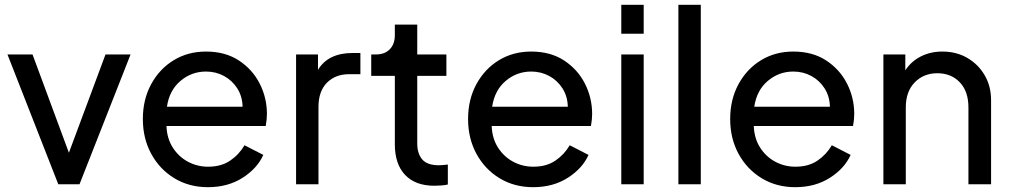

<svg xmlns="http://www.w3.org/2000/svg" viewBox="-20 -765 4195 797"><path d="M222 0H310L522 -539H418L266 -131L115 -539H11Z M843 12Q926 12 987 -27Q1048 -66 1073 -122L995 -162Q972 -123 935 -98Q898 -73 844 -73Q799 -73 760.5 -93.5Q722 -114 697.5 -152Q673 -190 671 -242H1083Q1088 -269 1088 -292Q1088 -359 1058 -418Q1028 -477 971.5 -514Q915 -551 835 -551Q760 -551 701 -515Q642 -479 607.5 -415.5Q573 -352 573 -271Q573 -190 608 -126Q643 -62 704 -25Q765 12 843 12ZM835 -468Q876 -468 910 -449.5Q944 -431 965 -398Q986 -365 987 -322H673Q683 -390 729 -429Q775 -468 835 -468Z M1209 0H1302V-321Q1302 -386 1337 -421.5Q1372 -457 1429 -457H1476V-545H1443Q1393 -545 1357 -527.5Q1321 -510 1300 -475V-539H1209Z M1783 6Q1794 6 1810 5Q1826 4 1839 1V-82Q1830 -81 1820 -80Q1810 -79 1802 -79Q1753 -79 1732.5 -103.5Q1712 -128 1712 -169V-450H1833V-539H1712V-663H1619V-619Q1619 -582 1598 -560.5Q1577 -539 1541 -539H1521V-450H1619V-166Q1619 -84 1661.5 -39Q1704 6 1783 6Z M2193 12Q2276 12 2337 -27Q2398 -66 2423 -122L2345 -162Q2322 -123 2285 -98Q2248 -73 2194 -73Q2149 -73 2110.5 -93.5Q2072 -114 2047.5 -152Q2023 -190 2021 -242H2433Q2438 -269 2438 -292Q2438 -359 2408 -418Q2378 -477 2321.5 -514Q2265 -551 2185 -551Q2110 -551 2051 -515Q1992 -479 1957.5 -415.5Q1923 -352 1923 -271Q1923 -190 1958 -126Q1993 -62 2054 -25Q2115 12 2193 12ZM2185 -468Q2226 -468 2260 -449.5Q2294 -431 2315 -398Q2336 -365 2337 -322H2023Q2033 -390 2079 -429Q2125 -468 2185 -468Z M2559 -625H2652V-745H2559ZM2559 0H2652V-539H2559Z M2796 0H2889V-745H2796Z M3281 12Q3364 12 3425 -27Q3486 -66 3511 -122L3433 -162Q3410 -123 3373 -98Q3336 -73 3282 -73Q3237 -73 3198.5 -93.5Q3160 -114 3135.5 -152Q3111 -190 3109 -242H3521Q3526 -269 3526 -292Q3526 -359 3496 -418Q3466 -477 3409.5 -514Q3353 -551 3273 -551Q3198 -551 3139 -515Q3080 -479 3045.5 -415.5Q3011 -352 3011 -271Q3011 -190 3046 -126Q3081 -62 3142 -25Q3203 12 3281 12ZM3273 -468Q3314 -468 3348 -449.5Q3382 -431 3403 -398Q3424 -365 3425 -322H3111Q3121 -390 3167 -429Q3213 -468 3273 -468Z M3647 0H3740V-319Q3740 -385 3777 -423Q3814 -461 3871 -461Q3928 -461 3964 -423.5Q4000 -386 4000 -319V0H4094V-349Q4094 -407 4067.5 -452.5Q4041 -498 3995.5 -524.5Q3950 -551 3892 -551Q3842 -551 3802 -530.5Q3762 -510 3738 -473V-539H3647Z"/></svg>

Font: Plus Jakarta Sans Medium
Style: Regular
Weight: 500
Designer: Gumpita Rahayu
Foundry: Tokotype
Version: Version 2.004; ttfautohint (v1.8.3)